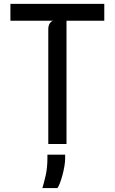

<svg xmlns="http://www.w3.org/2000/svg" viewBox="-20 -747 595 996"><path d="M230.5 0V-595Q230.5 -612.5 237.2 -624Q244 -635.5 255.5 -639.5H34V-727H521V-639.5H325V0ZM200 228.5Q207 205 216.5 165.2Q226 125.5 226 71.5V55.5H318V75.5Q318 92 314.2 114.5Q310.5 137 304.5 159.8Q298.5 182.5 291.5 201Q284.5 219.5 278 228.5Z"/></svg>

Font: Spline Sans
Style: Regular
Weight: 400
Designer: Eben Sorkin, Mirko Velimirovic
Foundry: Sorkin Type
Version: Version 1.001